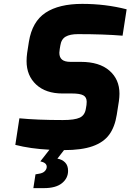

<svg xmlns="http://www.w3.org/2000/svg" viewBox="-20 -768 673 990"><path d="M288 -515Q286 -501 286 -496Q286 -472 300 -460.5Q314 -449 344 -449H397Q492 -449 544 -404Q596 -359 596 -285Q596 -267 593 -246L582 -176Q572 -113 543 -73.5Q514 -34 457.5 -14Q401 6 310 6L276 50Q300 54 315.5 69.5Q331 85 331 113Q331 151 299.5 176.5Q268 202 207 202H152L163 131L180 128Q201 125 211 114.5Q221 104 221 92Q221 71 188 64L235 4Q137 -1 59 -21L80 -158Q171 -149 304 -149Q365 -149 391.5 -161.5Q418 -174 423 -209L426 -227Q427 -233 427 -243Q427 -267 409.5 -276.5Q392 -286 351 -286H302Q216 -286 166.5 -332Q117 -378 117 -453Q117 -473 120 -495L129 -553Q146 -657 215 -702.5Q284 -748 404 -748Q524 -748 633 -720L612 -584Q516 -592 382 -592Q341 -592 318.5 -579Q296 -566 291 -533Z"/></svg>

Font: Exo ExtraBold
Style: Italic
Weight: 800
Italic angle: -9°
Designer: Natanael Gama
Foundry: Natanael Gama
Version: Version 1.500; ttfautohint (v1.6)